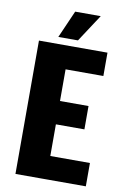

<svg xmlns="http://www.w3.org/2000/svg" viewBox="-98 -963 676 1021"><g transform="rotate(10 240.0 -452.5)"><path d="M60 -720H226V0H60ZM196 -720H430V-594H196ZM186 -297V-423H380V-297ZM186 0V-126H440V0ZM264 -757H158L223 -905H361Z"/></g></svg>

Font: Akshar Light
Style: Regular
Weight: 300
Designer: Tall Chai
Foundry: Tall Chai
Version: Version 1.100